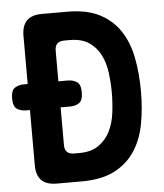

<svg xmlns="http://www.w3.org/2000/svg" viewBox="-52 -776 705 823"><g transform="rotate(-5 300.0 -365.0)"><path d="M159 0Q115 0 93.5 -21.5Q72 -43 72 -87V-324H56Q32 -324 16 -335Q0 -346 0 -380Q0 -414 16 -425Q32 -436 56 -436H72V-643Q72 -687 93.5 -708.5Q115 -730 159 -730H267Q352 -730 407 -701.5Q462 -673 494.5 -623.5Q527 -574 540 -507Q553 -440 553 -363Q553 -290 541 -224Q529 -158 496.5 -108Q464 -58 408.5 -29Q353 0 267 0ZM204 -162Q204 -142 214 -132Q224 -122 244 -122H267Q318 -122 350 -144.5Q382 -167 399.5 -202Q417 -237 422.5 -281Q428 -325 428 -369Q428 -410 422.5 -453Q417 -496 400 -530Q383 -564 351.5 -586Q320 -608 267 -608H244Q224 -608 214 -598Q204 -588 204 -568V-436H244Q268 -436 284 -425Q300 -414 300 -380Q300 -346 284 -335Q268 -324 244 -324H204Z"/></g></svg>

Font: Maple Mono Normal NL
Style: Bold
Weight: 700
Monospace: yes
Designer: subframe7536
Version: Version 7.000